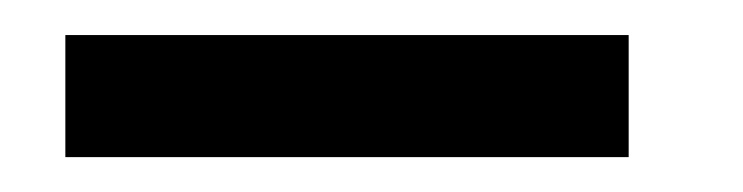

<svg xmlns="http://www.w3.org/2000/svg" viewBox="-20 -368 422 109"><path d="M17.1 -278.8V-348.1H336.9V-278.8Z"/></svg>

Font: SimahzazaarabicW05-SemiBold
Style: Regular
Weight: 600
Designer: Ahmed zaza
Foundry: Ahmed zaza
Version: Version 1.001